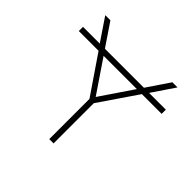

<svg xmlns="http://www.w3.org/2000/svg" viewBox="-178 -919 1108 1108"><g transform="rotate(45 376.5 -365.0)"><path d="M41 -559.6V-593.8H177.7L84 -732.4H126L219.7 -593.8H538.1L631.8 -732.4H673.8L580.1 -593.8H716.8V-559.6H555.7L396.5 -326.2V2H361.3V-326.2L202.1 -559.6ZM378.9 -359.4 514.6 -559.6H243.2Z"/></g></svg>

Font: Gen Shin Gothic ExtraLight
Style: Regular
Weight: 100
Designer: [Source Han Sans]
Ryoko NISHIZUKA  (kana & ideographs); Paul D. Hunt (Latin, Greek & Cyrillic); Wenlong ZHANG  (bopomofo
Version: Version 1.002.20150607